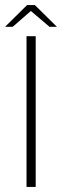

<svg xmlns="http://www.w3.org/2000/svg" viewBox="-31 -733 243 753"><path d="M73 0V-591H109V0ZM-11 -628 75 -713H106L192 -628H163L90 -690L19 -628Z"/></svg>

Font: Alumni Sans ExtraLight
Style: Regular
Weight: 250
Version: Version 1.018